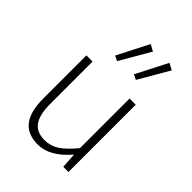

<svg xmlns="http://www.w3.org/2000/svg" viewBox="-220 -854 969 969"><g transform="rotate(45 264.5 -369.0)"><path d="M230 12Q156 12 120.5 -33.5Q85 -79 85 -172V-480H129V-178Q129 -101 155 -64.5Q181 -28 238 -28Q280 -28 315 -51Q350 -74 393 -126V-480H437V0H400L395 -80H393Q314 12 230 12ZM215 -569 188 -582 274 -750 309 -731ZM349 -569 322 -582 408 -750 443 -731Z"/></g></svg>

Font: Toshiba Sans Light
Style: Regular
Weight: 300
Designer: Paul D. Hunt
Foundry: Toshiba Corporation
Version: Version 2.020;PS 2.0;hotconv 1.0.86;makeotf.lib2.5.63406